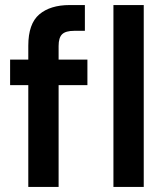

<svg xmlns="http://www.w3.org/2000/svg" viewBox="-20 -740 656 760"><path d="M92 0V-403H20V-504H92V-559Q92 -646 135.5 -683Q179 -720 256 -720H316V-618H274Q240 -618 226 -604.5Q212 -591 212 -558V-504H326V-403H212V0ZM429 0V-720H549V0Z"/></svg>

Font: DM Sans SemiBold
Style: Regular
Weight: 600
Designer: Colophon Foundry, Jonny Pinhorn
Foundry: Colophon Foundry
Version: Version 4.004; ttfautohint (v1.8.4.7-5d5b)